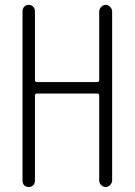

<svg xmlns="http://www.w3.org/2000/svg" viewBox="-20 -750 540 770"><path d="M70.3 -25.4V-705.1Q70.3 -715.8 77.1 -723.1Q84 -730.5 95.2 -730.5Q106.4 -730.5 113.3 -723.1Q120.1 -715.8 120.1 -705.1V-429.7Q120.1 -420.9 128.9 -420.9H370.1Q377.9 -420.9 377.9 -429.7V-704.1Q377.9 -713.9 385.7 -722.2Q393.6 -730.5 403.8 -730.5Q414.1 -730.5 421.9 -722.2Q429.7 -713.9 429.7 -704.1V-26.4Q429.7 -16.6 421.9 -8.3Q414.1 0 403.8 0Q393.6 0 385.7 -7.8Q377.9 -15.6 377.9 -26.4V-366.2Q377.9 -375 370.1 -375H128.9Q120.1 -375 120.1 -366.2V-25.4Q120.1 -14.6 113.3 -7.3Q106.4 0 95.2 0Q84 0 77.1 -6.8Q70.3 -13.7 70.3 -25.4Z"/></svg>

Font: Rounded-X Mgen+ 2m light
Style: Regular
Weight: 200
Designer: [Source Han Sans]
Ryoko NISHIZUKA  (kana & ideographs); Paul D. Hunt (Latin, Greek & Cyrillic); Wenlong ZHANG  (bopomofo
Version: Version 1.059.20150602